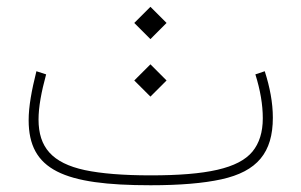

<svg xmlns="http://www.w3.org/2000/svg" viewBox="-20 -549 893 569"><path d="M736.8 -328.6C751.5 -281.7 758.8 -238.3 758.8 -198.7C758.8 -157.2 748.5 -124.5 728 -99.6C686.5 -49.8 592.8 -29.3 426.3 -29.3C344.7 -29.3 279.8 -34.7 231.4 -44.9C134.3 -65.9 94.2 -112.8 94.2 -194.8C94.2 -231.9 102.5 -276.4 116.7 -328.6L87.9 -337.9C73.7 -281.2 64.9 -233.4 64.9 -192.9C64.9 -44.9 168.5 0 426.3 0C513.2 0 583 -5.9 636.2 -17.6C742.2 -41 788.6 -96.7 788.6 -200.2C788.6 -244.6 779.8 -290.5 764.6 -337.9ZM425.8 -433.1 473.6 -481 425.8 -528.8 377.9 -481ZM425.8 -262.7 473.6 -310.5 425.8 -358.4 377.9 -310.5Z"/></svg>

Font: Estedad Thin
Style: Regular
Weight: 100
Designer: Amin Abedi
Version: Version 7.3